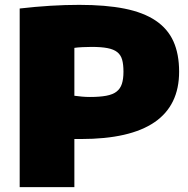

<svg xmlns="http://www.w3.org/2000/svg" viewBox="-20 -770 773 790"><path d="M61 -735Q191 -750 306 -750Q415 -750 492.5 -734.5Q570 -719 620 -685.5Q670 -652 693.5 -600Q717 -548 717 -475Q717 -198 313 -198H286V0H61ZM350 -371Q390 -371 417 -376Q444 -381 459.5 -393Q475 -405 481.5 -425Q488 -445 488 -475Q488 -505 482.5 -524.5Q477 -544 462.5 -555.5Q448 -567 422.5 -572Q397 -577 357 -577Q341 -577 319.5 -576Q298 -575 286 -573V-376Q301 -374 317 -372.5Q333 -371 350 -371Z"/></svg>

Font: Encode Sans Normal
Style: Black
Weight: 900
Designer: Pablo Impallari, Andres Torresi
Foundry: Pablo Impallari, Andres Torresi
Version: Version 1.000; ttfautohint (v1.00) -l 8 -r 50 -G 200 -x 14 -